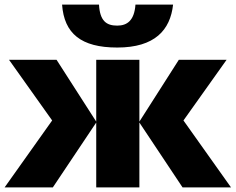

<svg xmlns="http://www.w3.org/2000/svg" viewBox="-24 -812 1021 832"><path d="M726 -792H563C558 -723 527 -701 484 -701C437 -701 409 -721 405 -792H245C254 -667 327 -606 484 -606C647 -606 714 -682 726 -792ZM958 -553H751L580 -285V-553H393V-285L221 -553H15L202 -290L-4 0H205L393 -281V0H580V-281L767 0H977L771 -290Z"/></svg>

Font: Noto Sans UI Black
Style: Regular
Weight: 900
Designer: Monotype Design Team
Foundry: Monotype Imaging Inc.
Version: Version 1.901